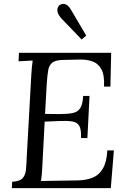

<svg xmlns="http://www.w3.org/2000/svg" viewBox="-20 -973 659 993"><path d="M555 -700 551 -525H518Q521 -584 504.5 -614.5Q488 -645 458 -655.5Q428 -666 390 -665L304 -663Q267 -662 250.5 -649Q234 -636 229.5 -610.5Q225 -585 222 -544L213 -384L285 -383Q327 -383 354 -388Q381 -393 394.5 -413Q408 -433 410 -477H443L432 -259H399Q401 -303 390 -322Q379 -341 353 -345Q327 -349 284 -347L211 -344L199 -115Q198 -88 196 -69Q194 -50 192 -37L383 -40Q427 -41 460 -54.5Q493 -68 512.5 -102Q532 -136 535 -195H569L553 0H41L43 -33Q81 -35 96 -50.5Q111 -66 114 -93.5Q117 -121 118 -156L142 -588Q143 -608 145 -626.5Q147 -645 149 -660Q131 -659 112.5 -658Q94 -657 76 -656L78 -700ZM402 -769 299 -876Q282 -895 278.5 -909Q275 -923 278.5 -932Q282 -941 286 -945Q289 -948 298.5 -951.5Q308 -955 321.5 -949.5Q335 -944 348 -921L426 -789Z"/></svg>

Font: Lora Italic
Style: Italic
Weight: 400
Italic angle: -3°
Designer: Olga Karpushina, Alexei Vanyashin (Cyrillic)
Foundry: Cyreal
Version: Version 2.210; ttfautohint (v1.8.1.43-b0c9)